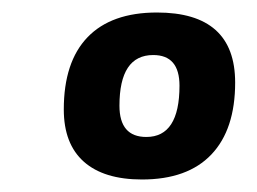

<svg xmlns="http://www.w3.org/2000/svg" viewBox="-20 -728 411 307"><path d="M207 -441Q146 -441 114 -469.5Q82 -498 82 -553Q82 -629 120 -668.5Q158 -708 231 -708Q356 -708 356 -596Q356 -521 318 -481Q280 -441 207 -441ZM214 -509Q267 -509 267 -591Q267 -640 225 -640Q171 -640 171 -559Q171 -509 214 -509Z"/></svg>

Font: Asap Semi Expanded Semi Expanded ExtraBold
Style: Italic
Weight: 800
Width: 6
Italic angle: -6°
Designer: Pablo Cosgaya
Foundry: Omnibus-Type
Version: Version 3.001; ttfautohint (v1.8.4.7-5d5b)